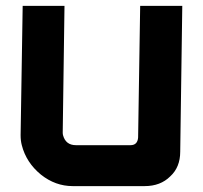

<svg xmlns="http://www.w3.org/2000/svg" viewBox="-20 -632 689 652"><path d="M592 -117Q592 -64 558 -33Q525 0 471 0H227Q168 0 119 -39Q69 -80 54 -139Q50 -154 50 -173L57 -612H199L193 -182Q193 -177 194 -173Q203 -139 238 -139H423Q447 -139 449 -165L456 -612H599Z"/></svg>

Font: Covid19
Style: Regular
Weight: 400
Designer: Peter Wiegel
Foundry: (c) CAT - Ing. Peter Wiegel.  for Rudolf Maass + Partner GmbH
Version: Version 001.000